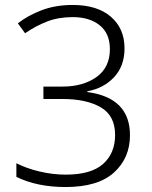

<svg xmlns="http://www.w3.org/2000/svg" viewBox="-20 -744 611 774"><path d="M482 -549Q482 -478 440 -433Q398 -388 332 -376V-373Q504 -350 504 -199Q504 -107 439.5 -48.5Q375 10 244 10Q130 10 46 -31V-86Q87 -65 140 -52.5Q193 -40 245 -40Q347 -40 395.5 -83Q444 -126 444 -200Q444 -278 386 -311.5Q328 -345 231 -345H155V-395H232Q315 -395 369 -433.5Q423 -472 423 -546Q423 -609 382 -642Q341 -675 273 -675Q216 -675 170.5 -657.5Q125 -640 81 -610L52 -650Q93 -682 148.5 -703Q204 -724 273 -724Q372 -724 427 -676.5Q482 -629 482 -549Z"/></svg>

Font: Noto Sans Lao Light
Style: Regular
Weight: 300
Designer: Monotype Design Team
Foundry: Monotype Imaging Inc.
Version: Version 2.003; ttfautohint (v1.8.4.7-5d5b)